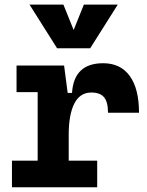

<svg xmlns="http://www.w3.org/2000/svg" viewBox="-20 -796 626 816"><path d="M272 -222.7V-113.3H393.1V0H30.8V-113.3H140.1V-404.3H50.3V-517.6H252.4L267.6 -400.9H286.1Q293.9 -527.3 418.5 -527.3Q492.2 -527.3 531.5 -473.1Q570.8 -418.9 570.8 -316.9H439Q439 -362.8 422.1 -382.8Q405.3 -402.8 368.2 -402.8Q319.8 -402.8 295.9 -356Q272 -309.1 272 -222.7ZM222.7 -590.8 105.5 -776.4H249.5L293 -668.5L336.4 -776.4H480.5L363.3 -590.8Z"/></svg>

Font: CaskaydiaMono NF
Style: Bold
Weight: 700
Designer: Aaron Bell
Foundry: Saja Typeworks
Version: Version 2111.001; ttfautohint (v1.8.4);Nerd Fonts 3.1.1